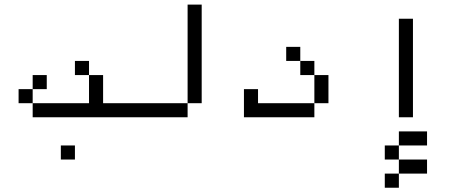

<svg xmlns="http://www.w3.org/2000/svg" viewBox="-20 -708 2040 852"><path d="M312.5 0V-62.5H250V0ZM500 -187.5V-250H437.5Q437.5 -250 437.5 -375H375Q375 -375 375 -250H125V-187.5ZM187.5 -312.5V-375H125V-312.5H62.5V-250H125V-312.5ZM375 -375V-437.5H312.5V-375Z M812.5 -250H500V-187.5H812.5ZM812.5 -250H875V-687.5H812.5Z M1062.5 -312.5Q1062.5 -312.5 1062.5 -187.5H1375V-250H1125V-312.5ZM1375 -250H1437.5Q1437.5 -250 1437.5 -375H1375Q1375 -375 1375 -250ZM1375 -375V-437.5H1312.5V-375ZM1312.5 -437.5V-500H1250V-437.5Z M1875 62.5V0H1750V62.5H1687.5V125H1750V62.5ZM1875 -62.5V-125H1750V-62.5H1687.5V0H1750V-62.5ZM1750 -625V-187.5H1812.5V-625Z"/></svg>

Font: BFUnifontExMono
Style: Regular
Weight: 500
Version: Version 15.0.06